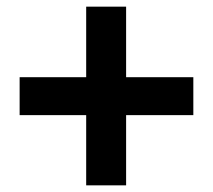

<svg xmlns="http://www.w3.org/2000/svg" viewBox="-20 -665 639 577"><path d="M239 -319H39V-433H239V-645H359V-433H561V-319H359V-108H239Z"/></svg>

Font: Merged Yaku Han JP ExtraBold
Style: Regular
Weight: 800
Designer: Ryoko NISHIZUKA 西塚涼子 (kana, bopomofo & ideographs); Paul D. Hunt (Latin, Greek & Cyrillic); Sandoll Communications 산돌커뮤니
Foundry: Adobe
Version: Version 2.004